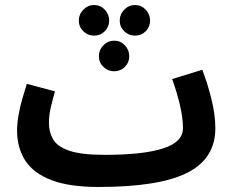

<svg xmlns="http://www.w3.org/2000/svg" viewBox="-20 -724 928 765"><path d="M372 21Q256 21 184.5 -6.5Q113 -34 80.5 -84.5Q48 -135 48 -204Q48 -232 54 -266Q60 -300 69.5 -332.5Q79 -365 87 -390L199 -360Q191 -332 183 -299Q175 -266 175 -233Q175 -198 191.5 -169Q208 -140 256 -123.5Q304 -107 397 -107Q550 -107 629.5 -132.5Q709 -158 709 -213Q709 -254 697 -305Q685 -356 666 -409L786 -446Q806 -395 822 -331Q838 -267 838 -213Q838 -92 726 -35.5Q614 21 372 21ZM355 -582Q330 -582 312 -599.5Q294 -617 294 -642Q294 -667 312 -685.5Q330 -704 355 -704Q380 -704 397.5 -685.5Q415 -667 415 -642Q415 -617 397.5 -599.5Q380 -582 355 -582ZM518 -582Q493 -582 475 -599.5Q457 -617 457 -642Q457 -667 475 -685.5Q493 -704 518 -704Q543 -704 560.5 -685.5Q578 -667 578 -642Q578 -617 560.5 -599.5Q543 -582 518 -582ZM435 -440Q410 -440 392 -457.5Q374 -475 374 -500Q374 -525 392 -543.5Q410 -562 435 -562Q460 -562 477.5 -543.5Q495 -525 495 -500Q495 -475 477.5 -457.5Q460 -440 435 -440Z"/></svg>

Font: Noto Sans Arabic ExtCond
Style: Bold
Weight: 700
Width: 2
Designer: Monotype Design Team, Nadine Chahine, Nizar Qandah and Khaled Hosny
Foundry: Monotype Imaging Inc.
Version: Version 2.012; ttfautohint (v1.8.4.7-5d5b)